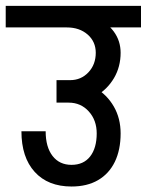

<svg xmlns="http://www.w3.org/2000/svg" viewBox="-45 -658 514 672"><path d="M290.2 -472.8Q290.2 -512.2 261.8 -537.1Q233.2 -562 188.8 -562V-617.5Q244.5 -617.5 286.8 -598.9Q329 -580.2 353.1 -547.8Q377.2 -515.2 377.2 -472.8ZM-25 -562V-637.5H448.5V-562ZM293.5 -190.8Q293.5 -237.5 265.6 -268.1Q237.8 -298.8 195.2 -298.8V-374.5Q247.5 -374.5 288.5 -350.5Q329.5 -326.5 353.4 -285.1Q377.2 -243.8 377.2 -190.8ZM205.5 -5.2Q122.8 -5.2 76.4 -56.4Q30 -107.5 30 -198.5H114.8Q114.8 -143.5 138.9 -112.2Q163 -81 205.5 -81ZM205.2 -5.2V-81Q247.5 -81 270.5 -110.4Q293.5 -139.8 293.5 -191.5H377.2Q377.2 -133.5 356.9 -91.6Q336.5 -49.8 298.1 -27.5Q259.8 -5.2 205.2 -5.2ZM152.8 -298.8V-377.5H201.2V-298.8ZM200.2 -298.8V-377.5Q238.8 -377.5 264.5 -404.9Q290.2 -432.2 290.2 -473.8H377.2Q377.2 -424.2 353.9 -384.6Q330.5 -345 290.6 -321.9Q250.8 -298.8 200.2 -298.8Z"/></svg>

Font: Akshar Light
Style: Regular
Weight: 300
Designer: Tall Chai
Foundry: Tall Chai
Version: Version 1.100